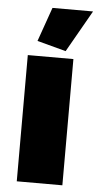

<svg xmlns="http://www.w3.org/2000/svg" viewBox="-53 -763 408 797"><g transform="rotate(5 151.0 -365.0)"><path d="M203 -556 83 -588 133 -730H302ZM48 0V-526H238V0Z"/></g></svg>

Font: Raleway-v4020 Black
Style: Regular
Weight: 900
Designer: Matt McInerney, Pablo Impallari, Rodrigo Fuenzalida
Foundry: Matt McInerney, Pablo Impallari, Rodrigo Fuenzalida
Version: Version 4.020;PS 004.020;hotconv 1.0.88;makeotf.lib2.5.64775